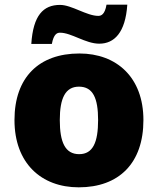

<svg xmlns="http://www.w3.org/2000/svg" viewBox="-20 -792 677 822"><path d="M114 -604H202C210 -647 225 -652 237 -652C286 -652 346 -605 405 -605C469 -605 517 -652 525 -772H436C429 -730 413 -724 401 -724C351 -724 287 -771 237 -771C165 -771 122 -726 114 -604ZM594 -278C594 -461 479 -563 320 -563C147 -563 42 -461 42 -278C42 -93 157 10 317 10C489 10 594 -93 594 -278ZM236 -278C236 -372 260 -421 318 -421C378 -421 400 -372 400 -278C400 -183 378 -132 319 -132C259 -132 236 -183 236 -278Z"/></svg>

Font: Noto Sans Lao Looped Black
Style: Regular
Weight: 900
Designer: Mark Frömberg, Ben Mitchell
Foundry: The Fontpad Ltd
Version: Version 1.002